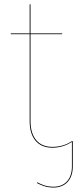

<svg xmlns="http://www.w3.org/2000/svg" viewBox="-20 -671 362 884"><path d="M313.4 -22.2C290 -7.4 262 5.2 220.6 5.2C156.9 5.2 120.5 -38.1 120.5 -113.5V-513.4H265.9L266.3 -517.2H120.5V-651.1L116.5 -650.9V-517.2H29.6V-513.4H116.5V-113.3C116.5 -34.8 155 9.1 220.4 9.1C259.9 9.1 287.5 -3 311.1 -17.3V95.9C311.1 157.4 275.4 188.7 226.9 188.7C190.1 188.7 168.1 176.8 151.9 168.4L149.9 171.7C165.2 179.3 188.6 192.5 226.9 192.5C277.8 192.5 315.1 159.2 315.1 95.9V-19.1Z"/></svg>

Font: Fira Sans Four
Style: Regular
Weight: 100
Designer: Carrois Corporate & Edenspiekermann AG
Foundry: Carrois Corporate GbR & Edenspiekermann AG
Version: Version 4.203;PS 004.203;hotconv 1.0.88;makeotf.lib2.5.64775